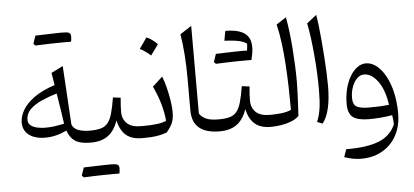

<svg xmlns="http://www.w3.org/2000/svg" viewBox="-62 -913 2860 1325"><g transform="rotate(-5 1368.0 -250.5)"><path d="M334.5 -358.3Q345.3 -290.6 352.9 -243.1Q360.4 -195.7 367.2 -146.6Q343.4 -140.8 309 -135.3Q274.6 -129.8 237.8 -129.8Q208.2 -129.8 180.5 -135.9Q152.9 -141.9 135.3 -156Q117.8 -170.1 117.8 -194.7Q117.8 -235.9 147.5 -266Q177.3 -296.2 226.8 -318.6Q276.3 -340.9 334.5 -358.3ZM325.3 -417.4Q236.9 -388.4 182 -348.7Q127.1 -309.1 101.8 -265Q76.6 -221 76.6 -178.7Q76.6 -125.1 117.3 -93.3Q158 -61.5 231.2 -61.5Q304.4 -61.5 379.3 -97.5Q395.7 -47.3 431.6 -23.7Q467.5 0 539.9 0H540.4V-82.9H539.9Q492.5 -82.9 459.6 -95.6Q426.7 -108.3 417.1 -137.1L392.7 -543.3L311.4 -502.8ZM414.2 -705.8Q429.7 -705.8 439.6 -705.7Q449.4 -705.7 455.3 -705.7Q461.1 -705.7 464.5 -705.7Q466.7 -714.6 467.6 -724.6Q468.4 -734.7 468.4 -741.8Q468.4 -760.9 456.9 -767.4Q445.3 -773.9 410.1 -773.9Q375.6 -764.4 341.2 -754.3Q306.7 -744.1 272.5 -734Q238.4 -723.9 204.5 -713.5Q207.9 -710.3 211.1 -707.1Q214.3 -703.8 217.6 -700.7Q248.7 -702 282.2 -703.2Q315.8 -704.5 349.3 -705.1Q382.8 -705.8 414.2 -705.8ZM217.6 -700.7Q249.9 -712.6 282 -724.4Q314.1 -736.3 346.2 -748.9Q378.2 -761.5 410.1 -773.9Q400.5 -773.9 380.5 -773.5Q360.5 -773.2 334.3 -772.3Q308.1 -771.4 279.2 -770.7Q250.2 -770 223.1 -768.9Q218.4 -755.3 213.8 -741.7Q209.3 -728.1 204.5 -713.5Q207.9 -710.3 211.1 -707.1Q214.3 -703.8 217.6 -700.7Z M667.6 229.6Q683.1 229.6 692.9 229.6Q702.8 229.7 708.6 229.7Q714.5 229.7 717.9 229.7Q720.1 220.8 720.9 210.7Q721.8 200.7 721.8 193.5Q721.8 174.4 710.3 168Q698.7 161.5 663.5 161.5Q629 170.9 594.5 181.1Q560.1 191.2 525.9 201.4Q491.8 211.5 457.8 221.8Q461.3 225.1 464.5 228.3Q467.7 231.5 471 234.7Q502 233.4 535.6 232.1Q569.1 230.9 602.7 230.3Q636.2 229.6 667.6 229.6ZM471 234.7Q503.3 222.8 535.4 210.9Q567.5 199.1 599.5 186.5Q631.6 173.9 663.5 161.5Q653.8 161.5 633.8 161.9Q613.8 162.2 587.7 163.1Q561.5 163.9 532.5 164.6Q503.6 165.3 476.5 166.5Q471.7 180.1 467.2 193.7Q462.6 207.3 457.8 221.8Q461.3 225.1 464.5 228.3Q467.7 231.5 471 234.7ZM540.5 0Q615.1 0 660.8 -34.3Q706.5 -68.7 729 -137.2Q745.1 -67.5 784.7 -33.7Q824.3 0 894.2 0H894.7V-82.9H894.2Q829.8 -82.9 798.1 -113Q766.3 -143 766.3 -194.8Q766.3 -214.2 767.8 -238.5Q769.3 -262.8 772 -290.9L718.9 -297.1Q708.3 -230.1 696.1 -188Q684 -145.9 665.6 -123Q647.1 -100.1 617.2 -91.5Q587.3 -82.9 540.5 -82.9Q532.7 -82.9 528.8 -75.3Q524.9 -67.6 524.9 -51V-31.9Q524.9 -15.3 528.8 -7.6Q532.7 0 540.5 0Z M985.1 -690Q971.8 -670.5 959.1 -652.1Q946.4 -633.8 932.8 -614.9Q952.6 -604.4 971.5 -591.2Q990.4 -578 1006.9 -562.7Q1020.9 -581.5 1034.1 -600Q1047.3 -618.6 1060.2 -636.8Q1039.3 -657.3 1020.8 -670.3Q1002.2 -683.3 985.1 -690ZM894.5 0H906.9Q957.6 0 993.9 -5.1Q1030.2 -10.3 1067.4 -23.7Q1097.2 -59.1 1109 -88.3Q1120.8 -117.4 1120.8 -161.7Q1120.8 -193.9 1113.7 -239.5Q1106.7 -285.2 1095.1 -331.4Q1083.5 -377.7 1070 -411.3L1000.5 -347.5Q1033.9 -275.6 1050.2 -215.1Q1066.6 -154.6 1070.2 -105.1Q1047.7 -93 1004.5 -88Q961.3 -82.9 913.3 -82.9H894.5Q886.7 -82.9 882.8 -75.3Q878.9 -67.6 878.9 -51V-31.9Q878.9 -15.3 882.8 -7.6Q886.7 0 894.5 0Z M1300 -742.5 1220.8 -690.6Q1232 -626.7 1237.7 -548Q1243.5 -469.2 1243.5 -376.2V-161.3Q1243.5 -118.7 1256.2 -88.3Q1268.9 -57.9 1293.4 -38.3Q1317.8 -18.7 1352.9 -9.4Q1388 0 1432.6 0H1433.1V-82.9H1432.6Q1374.5 -82.9 1344.6 -97.2Q1314.6 -111.5 1300 -134.9Z M1668.7 -536.2Q1676.3 -523.1 1683.1 -511.8Q1689.9 -500.6 1697.5 -488.5Q1714 -556.2 1702.4 -600.1Q1690.8 -644 1648.9 -665.6Q1606.9 -687.1 1531.8 -687.4Q1528.3 -671.1 1525.4 -654.8Q1522.4 -638.5 1519.4 -619.9Q1561.1 -618 1590 -614.2Q1618.9 -610.5 1638.9 -603.8Q1658.9 -597.2 1673.7 -586.5Q1673.2 -573.6 1671.9 -561.3Q1670.6 -549 1668.7 -536.2ZM1447.3 -466.6Q1479.6 -478.5 1511.7 -490.3Q1543.8 -502.2 1575.9 -514.8Q1607.9 -527.4 1639.8 -539.8Q1630.2 -539.8 1610.2 -539.4Q1590.2 -539.1 1564 -538.2Q1537.8 -537.3 1508.9 -536.6Q1479.9 -535.9 1452.9 -534.8Q1448.1 -521.2 1443.5 -507.6Q1439 -494 1434.2 -479.4Q1437.6 -476.2 1440.8 -473Q1444 -469.7 1447.3 -466.6ZM1643.9 -471.7Q1659.4 -471.7 1669.3 -471.6Q1679.1 -471.6 1685 -471.6Q1690.8 -471.6 1694.2 -471.6Q1695.6 -477.6 1696.3 -484.8Q1697.1 -492 1697.5 -499.4Q1697.9 -506.9 1697.9 -512.5Q1697.9 -529.2 1686.5 -534.5Q1675 -539.8 1639.8 -539.8Q1605.3 -530.3 1570.9 -520.2Q1536.4 -510 1502.3 -499.9Q1468.1 -489.8 1434.2 -479.4Q1437.6 -476.2 1440.8 -473Q1444 -469.7 1447.3 -466.6Q1478.4 -467.9 1511.9 -469.1Q1545.5 -470.4 1579 -471Q1612.5 -471.7 1643.9 -471.7ZM1433.1 0Q1507.7 0 1553.4 -34.3Q1599 -68.7 1621.5 -137.2Q1637.7 -67.5 1677.3 -33.7Q1716.9 0 1786.8 0H1787.3V-82.9H1786.8Q1722.4 -82.9 1690.6 -113Q1658.9 -143 1658.9 -194.8Q1658.9 -214.2 1660.4 -238.5Q1661.9 -262.8 1664.6 -290.9L1611.5 -297.1Q1600.8 -230.1 1588.7 -188Q1576.6 -145.9 1558.2 -123Q1539.7 -100.1 1509.8 -91.5Q1479.9 -82.9 1433.1 -82.9Q1425.3 -82.9 1421.4 -75.3Q1417.5 -67.6 1417.5 -51V-31.9Q1417.5 -15.3 1421.4 -7.6Q1425.3 0 1433.1 0Z M1956.3 -744.3 1888.2 -700.2Q1902.7 -640.3 1912 -568.1Q1921.3 -495.9 1926.2 -417.3Q1931.2 -338.7 1933.2 -259.2Q1935.2 -179.7 1935.2 -104.9Q1908.4 -92.2 1868.2 -87.5Q1828 -82.9 1787.1 -82.9Q1779.3 -82.9 1775.4 -75.3Q1771.5 -67.6 1771.5 -51V-31.9Q1771.5 -15.3 1775.4 -7.6Q1779.3 0 1787.1 0Q1824.5 0 1862 -6.3Q1899.5 -12.7 1931.5 -25.5Q1963.5 -38.4 1982.9 -58.3Q1984.9 -86.3 1986.6 -122.4Q1988.4 -158.4 1989.9 -194.4Q1991.3 -230.4 1992.1 -258Q1992.9 -285.7 1992.9 -297Q1992.9 -346.6 1990.5 -404.5Q1988.1 -462.5 1983.6 -522.9Q1979.1 -583.3 1972.2 -640.2Q1965.3 -697.1 1956.3 -744.3Z M2165.8 -742.5 2098.8 -689.8Q2108.4 -643.1 2115.8 -586.3Q2123.2 -529.4 2128.7 -467.8Q2134.3 -406.1 2137.1 -345.3Q2140 -284.5 2140 -229.9Q2140 -149.3 2132.7 -98.8Q2125.3 -48.4 2107.7 -5.9L2144.8 8.6Q2174.8 -28.2 2189.7 -93.8Q2204.7 -159.4 2204.7 -248.1Q2204.7 -287.1 2202.5 -339Q2200.3 -390.9 2196.4 -448.3Q2192.5 -505.7 2187.6 -561.7Q2182.8 -617.7 2177.2 -664.8Q2171.6 -711.9 2165.8 -742.5Z M2612.6 -80.7Q2579.7 -76.7 2543.3 -75.3Q2506.8 -73.9 2475.3 -73.9Q2412.5 -73.9 2387.5 -89.6Q2362.4 -105.3 2362.4 -148.3Q2362.4 -190.8 2375.3 -226.2Q2388.3 -261.6 2409.9 -282.8Q2431.5 -304.1 2457.7 -304.1Q2510.3 -304.1 2553.7 -245.4Q2597.2 -186.7 2612.6 -80.7ZM2390.2 273.6Q2452.5 273.6 2503.7 253Q2555 232.3 2592.3 194.1Q2629.7 155.8 2650 102.7Q2670.3 49.5 2670.3 -15.9Q2670.3 -94.9 2654.9 -161.5Q2639.5 -228.1 2612.4 -276.9Q2585.3 -325.7 2550.8 -352.6Q2516.2 -379.5 2477.6 -379.5Q2446.2 -379.5 2417.9 -358.8Q2389.7 -338.1 2368 -301.7Q2346.4 -265.3 2334.1 -216.9Q2321.7 -168.4 2321.7 -112.4Q2321.7 -45.7 2355.6 -19.8Q2389.5 6.1 2465.6 6.1Q2506.6 6.1 2548.2 2.6Q2589.8 -0.9 2627.9 -7.6Q2630.6 9.6 2632.3 23.9Q2634.1 38.2 2634.5 55.8Q2602 132.7 2520.3 166.3Q2438.6 199.9 2291.6 198.9L2272.9 252.5Q2292.2 258.8 2311.8 263.6Q2331.4 268.4 2351.4 271Q2371.4 273.6 2390.2 273.6Z"/></g></svg>

Font: Pinar-VF
Style: Regular
Weight: 300
Designer: Amin Abedi
Version: Version 3.0